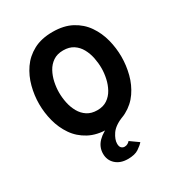

<svg xmlns="http://www.w3.org/2000/svg" viewBox="-219 -855 1157 1244"><g transform="rotate(-30 360.0 -233.0)"><path d="M360 12Q276 12 217 -19.8Q158 -51.5 121.8 -104.2Q85.5 -157 68.8 -221Q52 -285 52 -350Q52 -415 68.8 -479Q85.5 -543 121.8 -595.8Q158 -648.5 217 -680.2Q276 -712 360 -712Q444.5 -712 503.2 -680.2Q562 -648.5 598.2 -595.8Q634.5 -543 651 -479Q667.5 -415 667.5 -350Q667.5 -285 651 -221Q634.5 -157 598.2 -104.2Q562 -51.5 503.2 -19.8Q444.5 12 360 12ZM360 -127Q404 -127 434.2 -147.5Q464.5 -168 483 -201.5Q501.5 -235 510 -274.2Q518.5 -313.5 518.5 -350Q518.5 -389 510.5 -428.5Q502.5 -468 484.2 -501Q466 -534 435.5 -554Q405 -574 360 -574Q315 -574 284.5 -553.2Q254 -532.5 235.8 -499Q217.5 -465.5 209.2 -426.2Q201 -387 201 -350Q201 -311.5 209.2 -272.2Q217.5 -233 236 -200Q254.5 -167 285 -147Q315.5 -127 360 -127ZM373.5 246Q317.5 246 283.5 215.2Q249.5 184.5 249.5 136Q249.5 85.5 286.2 48.2Q323 11 386.5 -10H480.5Q412 17.5 386.5 55.8Q361 94 361 124.5Q361 147 371 156.5Q381 166 394.5 166Q407.5 166 417.5 160.2Q427.5 154.5 434 146.5L496.5 191Q482.5 207.5 454 226.8Q425.5 246 373.5 246Z"/></g></svg>

Font: Overpass ExtraBold
Style: Regular
Weight: 800
Designer: Delve Withrington, Dave Bailey, Thomas Jockin
Foundry: Delve Fonts LLC
Version: Version 4.000; ttfautohint (v1.8.3)